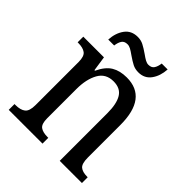

<svg xmlns="http://www.w3.org/2000/svg" viewBox="-202 -859 985 985"><g transform="rotate(45 290.0 -366.5)"><path d="M24 -42H32Q67 -42 85.5 -56.5Q104 -71 104 -114V-427Q104 -468 86 -481.5Q68 -495 34 -495H29V-536H179L191 -455H195Q219 -506 252.5 -526Q286 -546 335 -546Q484 -546 484 -350V-114Q484 -70 500.5 -56Q517 -42 551 -42H555V0H394V-346Q394 -414 372.5 -449Q351 -484 301 -484Q245 -484 219.5 -438Q194 -392 194 -321V-109Q194 -68 211.5 -55Q229 -42 264 -42H269V0H24ZM271 -643Q253 -656 241 -662.5Q229 -669 217 -669Q195 -669 185.5 -654.5Q176 -640 173 -616H130Q133 -666 157.5 -699.5Q182 -733 228 -733Q251 -733 269.5 -723.5Q288 -714 314 -696Q332 -683 344 -676.5Q356 -670 367 -670Q389 -670 398.5 -684.5Q408 -699 411 -723H454Q451 -673 426.5 -639.5Q402 -606 358 -606Q334 -606 315.5 -615.5Q297 -625 271 -643Z"/></g></svg>

Font: Noto Serif Narrow
Style: Regular
Weight: 400
Width: 4
Designer: Monotype Design Team
Foundry: Monotype Imaging Inc.
Version: Version 1.001